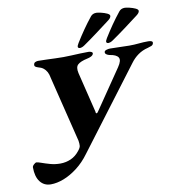

<svg xmlns="http://www.w3.org/2000/svg" viewBox="-95 -948 998 1075"><g transform="rotate(-10 403.5 -411.0)"><path d="M107.7 39.6Q69.4 39.6 47 10.7Q24.6 -18.2 24.6 -71.1Q24.6 -79.1 34.1 -87.5Q43.5 -95.8 47.5 -95.8Q55.4 -95.8 75.4 -88.6Q95.4 -81.3 122.9 -73.6Q150.4 -65.9 179.9 -65.9Q211.5 -65.9 240.1 -78.4Q268.6 -90.9 290.1 -118.7Q302.5 -133.9 303.6 -144.4Q304.8 -154.8 302 -173.8L209.8 -548.2Q206.6 -567.9 199.1 -581.8Q191.6 -595.6 179.8 -604.8Q168 -613.9 149.2 -618.4Q140.1 -621.2 134.7 -625.6Q129.4 -630.1 131.8 -639.5Q133.5 -647.2 141.3 -650.5Q149.1 -653.8 157 -653.8Q176.7 -653.8 202.7 -652.8Q228.8 -651.8 254.7 -650.9Q280.7 -650 300.1 -650Q319.5 -650 345.3 -651.3Q371 -652.6 397.2 -653.6Q423.4 -654.5 443.3 -654.5Q452 -654.5 459.6 -650.7Q467.1 -647 465.5 -640.2Q463 -631.5 452.3 -626Q441.5 -620.5 430.1 -618.5Q390.5 -610 375.1 -595.6Q359.6 -581.3 367.6 -546.9L423.7 -317.2Q423.3 -312.5 424.8 -310.2Q426.3 -307.9 428.8 -307.9Q431.4 -307.9 433.5 -310.5Q435.7 -313.1 438.9 -317.5L591.4 -540.9Q616 -576.7 605 -594Q593.9 -611.3 555.8 -616.7Q546.6 -618.7 538.8 -624.2Q531 -629.7 532.6 -638.4Q534.3 -645.2 544.9 -648.5Q555.5 -651.8 565.9 -651.8Q596.7 -651.8 621.2 -650.5Q645.7 -649.2 674.2 -649.2Q703.2 -649.2 728.9 -651.9Q754.6 -654.6 782.9 -654.6Q794.1 -654.6 801.6 -651.3Q809.2 -648 806.7 -638.7Q804.3 -629.3 794.8 -625.6Q785.3 -621.9 774 -618.7Q743.1 -611.3 718.2 -593.6Q693.4 -575.9 675.3 -551.1L330.3 -94.2Q298.3 -50.3 259.2 -20.3Q220.1 9.6 181.2 24.6Q142.3 39.6 107.7 39.6ZM563.1 -683.9Q552.2 -683.9 550.5 -691.5Q549.7 -698.5 558.8 -713.1Q580.9 -748.8 603.7 -781.7Q626.5 -814.6 653 -847.7Q664.5 -862.3 685.8 -862.3Q693.6 -862.3 712.1 -858.1Q730.6 -853.8 745.8 -846.8Q761 -839.7 760.2 -831.1Q759.3 -820 743.1 -808Q706.7 -780.4 665.8 -749.8Q624.8 -719.2 587.6 -693.7Q579 -687.9 572.5 -685.9Q565.9 -683.9 563.1 -683.9ZM401.6 -683.9Q390.6 -683.9 389 -691.5Q388.2 -698.5 397.3 -713.1Q419.4 -748.8 442.2 -781.7Q464.9 -814.6 491.5 -847.7Q503 -862.3 524.2 -862.3Q532.1 -862.3 550.6 -858.1Q569.1 -853.8 584.3 -846.8Q599.5 -839.7 598.6 -831.1Q597.8 -820 581.5 -808Q545.2 -780.4 504.2 -749.8Q463.3 -719.2 426.1 -693.7Q417.5 -687.9 410.9 -685.9Q404.4 -683.9 401.6 -683.9Z"/></g></svg>

Font: EB Garamond
Style: Italic
Weight: 400
Italic angle: -17.2°
Designer: Georg Duffner and Octavio Pardo
Foundry: Georg Duffner
Version: Version 1.001